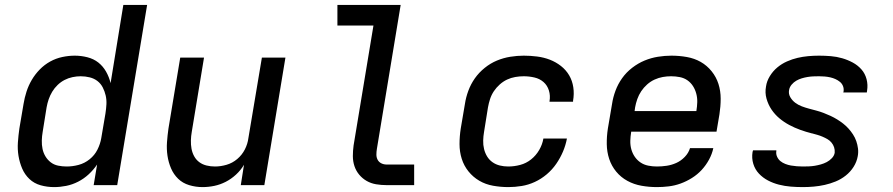

<svg xmlns="http://www.w3.org/2000/svg" viewBox="-20 -755 3640 783"><path d="M201 8Q172 8 145.5 0.5Q119 -7 100 -25Q81 -43 70.5 -67.5Q60 -92 55.5 -119Q51 -146 53 -174.5Q55 -203 59 -231L76 -331Q80 -356 88 -381Q96 -406 109.5 -429Q123 -452 142 -471.5Q161 -491 184.5 -504Q208 -517 234 -522.5Q260 -528 285 -528Q311 -528 336.5 -521.5Q362 -515 381 -500Q400 -485 412.5 -463Q425 -441 431 -416L483 -735H580L458 0H362L376 -84Q361 -62 341.5 -44Q322 -26 298.5 -14Q275 -2 250 3Q225 8 201 8ZM252 -76Q276 -76 300.5 -82.5Q325 -89 345.5 -105.5Q366 -122 377.5 -145Q389 -168 393 -192L410 -292Q413 -311 414 -329.5Q415 -348 411 -365.5Q407 -383 399 -398.5Q391 -414 377.5 -424.5Q364 -435 346 -439.5Q328 -444 309 -444Q293 -444 276 -440.5Q259 -437 243.5 -429Q228 -421 215 -408.5Q202 -396 193 -381Q184 -366 178.5 -350Q173 -334 170 -317L154 -217Q151 -200 150.5 -182Q150 -164 153.5 -147.5Q157 -131 165.5 -117Q174 -103 187 -93Q200 -83 217 -79.5Q234 -76 252 -76Z M806 8Q778 8 751.5 0Q725 -8 706.5 -26Q688 -44 677.5 -68.5Q667 -93 663 -120Q659 -147 661 -175Q663 -203 667 -231L715 -520H812L762 -217Q759 -200 758.5 -182.5Q758 -165 761 -148.5Q764 -132 772 -117.5Q780 -103 793 -93.5Q806 -84 822.5 -80Q839 -76 857 -76Q880 -76 904 -83Q928 -90 947.5 -106.5Q967 -123 978.5 -145.5Q990 -168 993 -192L1048 -520H1144L1058 0H962L975 -83Q962 -61 942.5 -43Q923 -25 900.5 -13.5Q878 -2 854 3Q830 8 806 8Z M1557 0Q1535 0 1514 -3.5Q1493 -7 1475.5 -17Q1458 -27 1445 -42.5Q1432 -58 1425.5 -77.5Q1419 -97 1419 -118.5Q1419 -140 1422 -162L1503 -651H1356V-735H1614L1517 -148Q1515 -136 1515 -124.5Q1515 -113 1520 -103.5Q1525 -94 1535 -89Q1545 -84 1557 -84H1669V0Z M2053 8Q2022 8 1991 2.5Q1960 -3 1934.5 -18Q1909 -33 1890.5 -56Q1872 -79 1863 -107.5Q1854 -136 1854 -167.5Q1854 -199 1859 -231L1876 -331Q1880 -358 1890 -385Q1900 -412 1916.5 -435.5Q1933 -459 1956.5 -478Q1980 -497 2006.5 -508Q2033 -519 2061 -523.5Q2089 -528 2116 -528Q2143 -528 2170.5 -524.5Q2198 -521 2222.5 -511.5Q2247 -502 2267.5 -486Q2288 -470 2301 -448Q2314 -426 2318 -399Q2322 -372 2317 -344Q2317 -343 2317 -342Q2317 -341 2317 -340H2221Q2221 -341 2221 -341.5Q2221 -342 2221 -342Q2225 -365 2218.5 -386Q2212 -407 2196.5 -420.5Q2181 -434 2159.5 -439Q2138 -444 2116 -444Q2099 -444 2081.5 -441Q2064 -438 2048 -430.5Q2032 -423 2018 -410.5Q2004 -398 1994 -383Q1984 -368 1978.5 -351Q1973 -334 1970 -317L1954 -217Q1951 -200 1950.5 -182Q1950 -164 1954 -147.5Q1958 -131 1966.5 -117Q1975 -103 1988.5 -93.5Q2002 -84 2018.5 -80Q2035 -76 2053 -76Q2077 -76 2101.5 -82.5Q2126 -89 2146 -105Q2166 -121 2179 -143.5Q2192 -166 2196 -190H2292Q2287 -163 2276 -137Q2265 -111 2248.5 -87Q2232 -63 2209.5 -44Q2187 -25 2161 -13Q2135 -1 2107.5 3.5Q2080 8 2053 8Z M2659 8Q2627 8 2596 2.5Q2565 -3 2538.5 -17.5Q2512 -32 2493 -55Q2474 -78 2464.5 -106.5Q2455 -135 2454.5 -167Q2454 -199 2459 -231L2476 -331Q2480 -358 2490 -385Q2500 -412 2517 -436Q2534 -460 2558 -478.5Q2582 -497 2608.5 -508Q2635 -519 2663 -523.5Q2691 -528 2718 -528Q2750 -528 2781 -522.5Q2812 -517 2837.5 -502.5Q2863 -488 2882 -464.5Q2901 -441 2910 -412.5Q2919 -384 2919 -352.5Q2919 -321 2914 -289L2902 -218H2554V-217Q2551 -199 2550.5 -181Q2550 -163 2554.5 -146.5Q2559 -130 2568.5 -116Q2578 -102 2592 -92.5Q2606 -83 2623.5 -79.5Q2641 -76 2659 -76Q2679 -76 2699 -79Q2719 -82 2738 -90.5Q2757 -99 2772.5 -115Q2788 -131 2794 -151H2889Q2884 -127 2871.5 -104Q2859 -81 2841.5 -62Q2824 -43 2801.5 -29Q2779 -15 2755.5 -6.5Q2732 2 2707.5 5Q2683 8 2659 8ZM2820 -302V-303Q2823 -321 2823.5 -338.5Q2824 -356 2819.5 -373Q2815 -390 2806 -404Q2797 -418 2783.5 -427.5Q2770 -437 2752.5 -440.5Q2735 -444 2717 -444Q2700 -444 2683 -441Q2666 -438 2649.5 -430.5Q2633 -423 2619 -410.5Q2605 -398 2595 -383Q2585 -368 2579 -351Q2573 -334 2570 -317L2568 -302Z M3254 8Q3229 8 3204.5 6Q3180 4 3156.5 -2Q3133 -8 3112 -19Q3091 -30 3075 -47Q3059 -64 3052 -87Q3045 -110 3049 -135Q3050 -137 3050 -138.5Q3050 -140 3051 -142H3146Q3146 -141 3146 -140.5Q3146 -140 3146 -139Q3144 -127 3149 -116Q3154 -105 3162.5 -98Q3171 -91 3182.5 -86.5Q3194 -82 3205.5 -80Q3217 -78 3229.5 -77Q3242 -76 3254 -76Q3266 -76 3278.5 -76.5Q3291 -77 3303 -79Q3315 -81 3327.5 -84.5Q3340 -88 3351.5 -94Q3363 -100 3372.5 -110Q3382 -120 3384 -132Q3385 -144 3381.5 -154.5Q3378 -165 3371 -173.5Q3364 -182 3354.5 -187.5Q3345 -193 3334.5 -197.5Q3324 -202 3313.5 -205Q3303 -208 3292 -211H3291Q3267 -217 3243.5 -225.5Q3220 -234 3198.5 -245.5Q3177 -257 3158.5 -272.5Q3140 -288 3126.5 -308Q3113 -328 3106 -352.5Q3099 -377 3104 -403Q3107 -424 3119.5 -444.5Q3132 -465 3150 -480Q3168 -495 3189.5 -504.5Q3211 -514 3232.5 -519Q3254 -524 3276 -526Q3298 -528 3320 -528Q3344 -528 3368 -526Q3392 -524 3414.5 -517.5Q3437 -511 3457.5 -500Q3478 -489 3493 -472Q3508 -455 3514 -432Q3520 -409 3516 -385Q3516 -383 3515.5 -381.5Q3515 -380 3515 -378H3419Q3419 -379 3419.5 -379.5Q3420 -380 3420 -381Q3422 -393 3418 -403.5Q3414 -414 3405.5 -421Q3397 -428 3387 -432.5Q3377 -437 3366 -439.5Q3355 -442 3343 -443Q3331 -444 3320 -444Q3308 -444 3296.5 -443.5Q3285 -443 3273 -441Q3261 -439 3249.5 -435.5Q3238 -432 3227.5 -426Q3217 -420 3208.5 -410Q3200 -400 3198 -388Q3195 -372 3203 -358.5Q3211 -345 3223 -336Q3235 -327 3249.5 -321.5Q3264 -316 3279 -312Q3294 -308 3309 -304Q3324 -300 3338.5 -294.5Q3353 -289 3367 -282.5Q3381 -276 3394 -268Q3407 -260 3418.5 -251Q3430 -242 3440 -231Q3450 -220 3458.5 -207Q3467 -194 3472 -179.5Q3477 -165 3479 -149.5Q3481 -134 3478 -118Q3474 -95 3461 -74.5Q3448 -54 3429 -39Q3410 -24 3388 -15Q3366 -6 3343.5 -1Q3321 4 3298.5 6Q3276 8 3254 8Z"/></svg>

Font: Iosevka SS04 Md Ex Obl
Style: Regular
Weight: 500
Width: 7
Italic angle: -9°
Monospace: yes
Designer: Belleve Invis
Foundry: Belleve Invis
Version: Version 19.0.0; ttfautohint (v1.8.4)